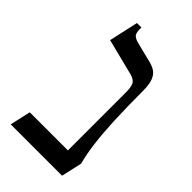

<svg xmlns="http://www.w3.org/2000/svg" viewBox="-188 -641 698 698"><g transform="rotate(45 161.0 -292.5)"><path d="M269 -425Q269 -338 272 -274Q275 -210 281 -163.5Q287 -117 297 -80L279 0H15L33 -80H229V-378Q229 -405 222.5 -418Q216 -431 193 -437L54 -472L79 -585H102Q101 -557 109 -549Q117 -541 133 -537L209 -518Q226 -514 239.5 -506Q253 -498 261 -479.5Q269 -461 269 -425Z"/></g></svg>

Font: Bona Nova SC
Style: Regular
Weight: 400
Designer: Mateusz Machalski
Foundry: Capitalics
Version: Version 4.001; ttfautohint (v1.8.4.7-5d5b)